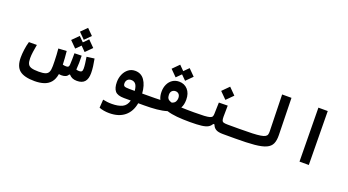

<svg xmlns="http://www.w3.org/2000/svg" viewBox="-61 -1392 4224 2329"><g transform="rotate(20 2051.0 -227.5)"><path d="M396.5 182.1Q262.7 182.1 202.6 133.3Q142.6 84.5 142.6 -31.7Q142.6 -76.2 149.9 -132.3Q157.2 -188.5 172.4 -239.7H274.9Q265.6 -190.4 259.3 -145.3Q252.9 -100.1 252.9 -63Q252.9 -16.6 264.6 9.5Q276.4 35.6 309.1 46.4Q341.8 57.1 404.3 57.1Q459.5 57.1 490 47.1Q520.5 37.1 532.5 10.3Q544.4 -16.6 544.4 -66.4Q544.4 -93.8 543.5 -131.3Q542.5 -168.9 540.3 -210.2Q538.1 -251.5 534.2 -288.6L640.1 -294.9Q645 -249 647.9 -205.6Q650.9 -162.1 652.3 -123Q673.3 -117.2 696.8 -117.2Q717.8 -117.2 725.8 -125.7Q733.9 -134.3 734.9 -156.7Q736.8 -187.5 737.3 -224.6Q737.8 -261.7 737.8 -301.3L830.1 -303.7Q831.5 -257.3 831.1 -211.7Q830.6 -166 826.7 -123Q845.2 -117.2 864.3 -117.2Q887.2 -117.2 897 -127.4Q906.7 -137.7 906.7 -163.6Q906.7 -193.8 901.9 -229.7Q897 -265.6 890.1 -311.5L988.8 -324.7Q998.5 -275.4 1004.4 -229.5Q1010.3 -183.6 1010.3 -143.1Q1010.3 -69.3 978.3 -32.7Q946.3 3.9 878.9 3.9Q843.8 3.9 819.8 -6.6Q795.9 -17.1 777.3 -38.1H766.1Q755.4 -15.6 733.6 -5.9Q711.9 3.9 684.1 3.9Q663.1 3.9 647 0.5Q635.3 69.3 601.8 108.9Q568.4 148.4 516.1 165.3Q463.9 182.1 396.5 182.1ZM848.6 -357.4 787.6 -418.5 726.6 -357.4 645 -439 726.6 -521 787.6 -460 848.6 -521 930.2 -439ZM788.1 -493.2 710.9 -570.3 788.1 -647.5 865.2 -570.3Z M1379.9 237.3Q1345.2 237.3 1310.3 231.4Q1275.4 225.6 1250 214.8L1257.3 108.4Q1286.1 114.3 1312.3 117.7Q1338.4 121.1 1371.1 121.1Q1455.1 121.1 1506.8 95.9Q1558.6 70.8 1575.7 3.9H1488.8Q1403.3 3.9 1371.8 -34.7Q1340.3 -73.2 1340.3 -149.9Q1340.3 -204.1 1360.8 -250.5Q1381.3 -296.9 1418.2 -325.2Q1455.1 -353.5 1503.9 -353.5Q1582 -353.5 1625.5 -291.5Q1668.9 -229.5 1676.8 -123L1757.8 -123.5Q1780.3 -123.5 1789.8 -106.9Q1799.3 -90.3 1799.3 -59.6Q1799.3 3.9 1752.9 3.9H1671.9Q1652.3 115.7 1577.9 176.5Q1503.4 237.3 1379.9 237.3ZM1581.1 -122.1Q1575.2 -182.6 1554.2 -207.5Q1533.2 -232.4 1497.6 -232.4Q1466.3 -232.4 1449.2 -213.6Q1432.1 -194.8 1432.1 -166Q1432.1 -140.6 1446.5 -131.3Q1460.9 -122.1 1510.3 -122.1Q1517.1 -122.1 1523.9 -122.1Q1530.8 -122.1 1537.1 -122.1Q1548.3 -122.1 1559.3 -122.1Q1570.3 -122.1 1581.1 -122.1Z M1750 3.9 1757.8 -123.5Q1801.8 -123.5 1839.8 -124Q1877.9 -124.5 1910.6 -126Q1889.6 -167.5 1889.6 -225.1Q1889.6 -278.8 1909.7 -321.3Q1929.7 -363.8 1966.1 -388.2Q2002.4 -412.6 2051.3 -412.6Q2118.7 -412.6 2161.9 -365Q2205.1 -317.4 2205.1 -234.9Q2205.1 -168.9 2180.7 -126.5Q2213.9 -125 2254.6 -124.3Q2295.4 -123.5 2344.7 -123.5Q2372.1 -123.5 2384.8 -106.2Q2397.5 -88.9 2397.5 -61.5Q2397.5 -30.8 2381.3 -13.4Q2365.2 3.9 2336.4 3.9Q2245.1 3.9 2170.4 -2.9Q2095.7 -9.8 2039.6 -27.8Q1981.9 -9.8 1908.2 -2.9Q1834.5 3.9 1750 3.9ZM2050.8 -142.1Q2053.7 -143.1 2056.2 -144Q2085 -153.8 2096.7 -174.8Q2108.4 -195.8 2108.4 -219.7Q2108.4 -253.9 2091.3 -271.2Q2074.2 -288.6 2048.3 -288.6Q2022.5 -288.6 2004.4 -271.7Q1986.3 -254.9 1986.3 -220.2Q1986.3 -190.4 1999.3 -171.6Q2012.2 -152.8 2050.8 -142.1ZM2112.8 -446.3 2051.8 -507.3 1990.7 -446.3 1909.2 -527.8 1990.7 -609.9 2051.8 -548.8 2112.8 -609.9 2194.3 -527.8Z M2337.9 3.9 2343.8 -123.5Q2427.2 -123.5 2475.3 -126.2Q2523.4 -128.9 2546.6 -136Q2569.8 -143.1 2576.7 -155.8Q2583.5 -168.5 2584 -189L2588.4 -338.4L2702.1 -340.3L2700.2 -195.8Q2700.2 -164.6 2706.1 -148.9Q2711.9 -133.3 2729.5 -128.4Q2747.1 -123.5 2782.2 -123.5H2929.7Q2966.3 -123.5 2966.3 -67.9Q2966.3 -29.3 2953.9 -12.7Q2941.4 3.9 2923.8 3.9H2765.1Q2702.6 3.9 2672.1 -14.9Q2641.6 -33.7 2628.9 -71.3H2613.3Q2598.1 -43.5 2570.6 -26.9Q2543 -10.3 2488.5 -3.2Q2434.1 3.9 2337.9 3.9ZM2651.4 -396 2566.4 -481 2651.4 -566.4 2736.3 -481Z M2923.8 3.9Q2909.7 3.9 2902.6 -12Q2895.5 -27.8 2895.5 -63Q2895.5 -98.1 2905.3 -110.8Q2915 -123.5 2929.7 -123.5Q3031.2 -123.5 3097.4 -126.2Q3163.6 -128.9 3202.4 -135.3Q3241.2 -141.6 3259.8 -152.6Q3278.3 -163.6 3283.2 -180.2Q3288.1 -196.8 3287.6 -219.7L3275.9 -693.4H3396.5L3407.2 -215.8Q3408.7 -147.9 3389.4 -104.7Q3370.1 -61.5 3317.9 -37.8Q3265.6 -14.2 3170.2 -5.1Q3074.7 3.9 2923.8 3.9Z M3752.4 0 3744.1 -693.4H3864.7L3872.6 0Z"/></g></svg>

Font: Cascadia Code SemiBold
Style: Regular
Weight: 600
Monospace: yes
Designer: Aaron Bell
Foundry: Saja Typeworks
Version: Version 2404.023; ttfautohint (v1.8.4)